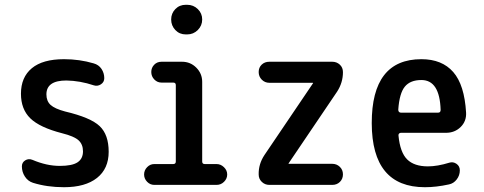

<svg xmlns="http://www.w3.org/2000/svg" viewBox="-20 -780 2040 810"><path d="M242.2 -217.8Q147.5 -242.2 107.9 -280.8Q68.4 -319.3 68.4 -384.8Q68.4 -454.1 114.3 -492.2Q160.2 -530.3 250 -530.3Q315.4 -530.3 375 -512.7Q396.5 -506.8 408.2 -489.3Q419.9 -471.7 419.9 -450.2Q419.9 -433.6 405.8 -424.3Q391.6 -415 376 -419.9Q317.4 -439.5 259.8 -440.4Q175.8 -440.4 175.8 -381.8Q175.8 -353.5 193.4 -337.4Q210.9 -321.3 254.9 -309.6Q362.3 -284.2 400.4 -248Q438.5 -211.9 438.5 -139.6Q438.5 -68.4 389.2 -29.3Q339.8 9.8 250 9.8Q178.7 9.8 119.1 -8.8Q97.7 -15.6 85 -35.2Q72.3 -54.7 72.3 -78.1Q72.3 -94.7 86.4 -103.5Q100.6 -112.3 117.2 -105.5Q176.8 -80.1 232.4 -80.1Q284.2 -80.1 307.1 -95.2Q330.1 -110.4 330.1 -141.6Q330.1 -170.9 311.5 -188Q293 -205.1 242.2 -217.8Z M630.9 0Q613.3 0 600.6 -13.2Q587.9 -26.4 587.9 -43.9Q587.9 -61.5 600.6 -74.7Q613.3 -87.9 630.9 -87.9H710.9Q721.7 -87.9 721.7 -98.6V-420.9Q721.7 -431.6 710.9 -431.6H661.1Q643.6 -431.6 630.9 -444.8Q618.2 -458 618.2 -476.1Q618.2 -494.1 630.4 -506.8Q642.6 -519.5 661.1 -519.5H748Q783.2 -519.5 808.1 -494.6Q833 -469.7 833 -434.6V-98.6Q833 -87.9 843.8 -87.9H893.6Q911.1 -87.9 924.8 -74.7Q938.5 -61.5 938.5 -43.9Q938.5 -26.4 925.3 -13.2Q912.1 0 893.6 0ZM763.7 -759.8H769.5Q795.9 -759.8 814.5 -741.7Q833 -723.6 833 -697.8Q833 -671.9 814.5 -653.3Q795.9 -634.8 769.5 -634.8H763.7Q737.3 -634.8 719.7 -653.3Q702.1 -671.9 702.1 -697.8Q702.1 -723.6 719.7 -741.7Q737.3 -759.8 763.7 -759.8Z M1095.7 -126 1299.8 -427.7 1300.8 -428.7V-429.7Q1300.8 -430.7 1298.8 -430.7H1116.2Q1097.7 -430.7 1084.5 -443.8Q1071.3 -457 1071.3 -476.1Q1071.3 -495.1 1084 -507.3Q1096.7 -519.5 1116.2 -519.5H1381.8Q1400.4 -519.5 1413.6 -507.3Q1426.8 -495.1 1426.8 -475.6Q1426.8 -431.6 1402.3 -393.6L1198.2 -91.8L1197.3 -90.8V-89.8Q1197.3 -88.9 1199.2 -88.9H1381.8Q1400.4 -88.9 1413.6 -76.2Q1426.8 -63.5 1426.8 -44.4Q1426.8 -25.4 1414.1 -12.7Q1401.4 0 1381.8 0H1116.2Q1097.7 0 1084.5 -12.7Q1071.3 -25.4 1071.3 -43.9Q1070.3 -87.9 1095.7 -126Z M1757.8 -442.4Q1710.9 -442.4 1688 -414.6Q1665 -386.7 1660.2 -317.4Q1660.2 -305.7 1670.9 -304.7H1828.1Q1838.9 -304.7 1838.9 -316.4Q1835 -442.4 1757.8 -442.4ZM1772.5 9.8Q1548.8 9.8 1548.3 -260.3Q1547.9 -530.3 1757.8 -530.3Q1844.7 -530.3 1892.1 -476.1Q1939.5 -421.9 1946.3 -304.7Q1948.2 -268.6 1923.3 -244.1Q1898.4 -219.7 1861.3 -219.7H1670.9Q1666 -219.7 1663.1 -215.8Q1660.2 -211.9 1661.1 -208Q1668 -136.7 1697.8 -107.4Q1727.5 -78.1 1785.2 -78.1Q1825.2 -78.1 1876 -93.8Q1891.6 -98.6 1905.8 -88.9Q1919.9 -79.1 1919.9 -61.5Q1919.9 -40 1906.7 -22.9Q1893.6 -5.9 1874 -2Q1820.3 9.8 1772.5 9.8Z"/></svg>

Font: Rounded-X Mgen+ 2m medium
Style: Regular
Weight: 500
Designer: [Source Han Sans]
Ryoko NISHIZUKA  (kana & ideographs); Paul D. Hunt (Latin, Greek & Cyrillic); Wenlong ZHANG  (bopomofo
Version: Version 1.059.20150602